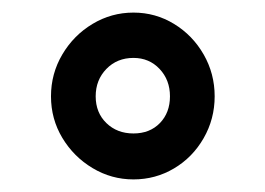

<svg xmlns="http://www.w3.org/2000/svg" viewBox="-20 -748 421 305"><path d="M192 -728Q227 -728 256.5 -710Q286 -692 303.5 -661.5Q321 -631 321 -595Q321 -559 303.5 -528.5Q286 -498 256.5 -480.5Q227 -463 192 -463Q157 -463 127 -481Q97 -499 79 -529Q61 -559 61 -595Q61 -631 79 -661.5Q97 -692 127 -710Q157 -728 192 -728ZM192 -536Q218 -536 234 -552.5Q250 -569 250 -595Q250 -621 233.5 -638.5Q217 -656 192 -656Q166 -656 149 -638.5Q132 -621 132 -595Q132 -569 149 -552.5Q166 -536 192 -536Z"/></svg>

Font: Freesentation 6 SemiBold
Style: Regular
Weight: 600
Designer: glyphs from Roboto by Christian Robertson / Hangul glyphs from Noto Sans CJK(Source Han Sans) by Jang Soo-young and Kang
Foundry: PT&
Version: Version 2.001